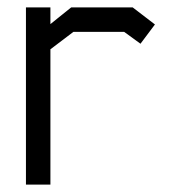

<svg xmlns="http://www.w3.org/2000/svg" viewBox="-20 -498 478 518"><path d="M359 -380 315 -412H178L116 -365V0H50V-478H116V-433L172 -478H338L398 -432Z"/></svg>

Font: Turret Road Medium
Style: Regular
Weight: 500
Designer: Noponies
Foundry: Noponies
Version: Version 1.001; ttfautohint (v1.8)